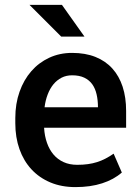

<svg xmlns="http://www.w3.org/2000/svg" viewBox="-20 -754 568 784"><path d="M325 -604.5H230L100.5 -734H233ZM288 10Q231 10 185.8 -9Q140.5 -28 108.5 -62.5Q76.5 -97 59.5 -145Q42.5 -193 42.5 -251V-272Q42.5 -330.5 59.8 -379.2Q77 -428 107.8 -463.2Q138.5 -498.5 181 -518.2Q223.5 -538 274.5 -538Q328.5 -538 369.8 -521.5Q411 -505 438.8 -474.2Q466.5 -443.5 480.8 -399.8Q495 -356 495 -301V-232.5H160Q162 -198.5 171.8 -170.8Q181.5 -143 198.5 -123Q215.5 -103 239.8 -92Q264 -81 295.5 -81Q319.5 -81 339 -83.8Q358.5 -86.5 376 -92Q393.5 -97.5 410 -106Q426.5 -114.5 444 -126.5L477.5 -49.5Q445 -21 397.2 -5.5Q349.5 10 288 10ZM380 -316Q380 -344.5 374.5 -368.5Q369 -392.5 356.8 -409.8Q344.5 -427 324.2 -436.8Q304 -446.5 274.5 -446.5Q250.5 -446.5 231.5 -436.8Q212.5 -427 198.2 -409.8Q184 -392.5 174.8 -368.5Q165.5 -344.5 162 -316Z"/></svg>

Font: Roberto Sans Medium
Style: Regular
Weight: 500
Designer: Google (font) & Cristiano Sobral (main changes)
Version: Version 1.000;October 12, 2021;FontCreator 14.0.0.2814 64-bi